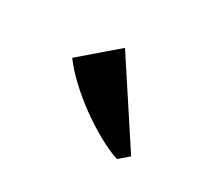

<svg xmlns="http://www.w3.org/2000/svg" viewBox="-62 -931 527 469"><g transform="rotate(30 202.0 -696.5)"><path d="M297 -574Q270.5 -583 240.5 -599.8Q210.5 -616.5 180.2 -638.2Q150 -660 123.8 -684.5Q97.5 -709 79.5 -733.5L179 -819L324.5 -597L298 -574Z"/></g></svg>

Font: Merriweather 120pt Black
Style: Regular
Weight: 900
Designer: Eben Sorkin
Foundry: Eben Sorkin
Version: Version 2.100